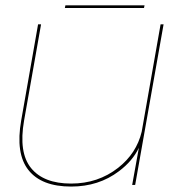

<svg xmlns="http://www.w3.org/2000/svg" viewBox="-20 -680 660 706"><path d="M466 0 488.5 -124.5 490.5 -136.5Q468 -88.5 417.5 -50.5Q343 6 241.5 6Q132.5 6 84.5 -54.8Q36.5 -115.5 58 -237.5L120 -590.5H131L68.5 -236.5Q48 -119 94.2 -62Q140.5 -5 241.5 -5Q340.5 -5 414.5 -63Q482 -116 501 -195.5L570.5 -590.5H581.5L477 0ZM218.5 -650.5 220.5 -660.5H511.5L509.5 -650.5Z"/></svg>

Font: Anybody ExtraExpanded Thin
Style: Italic
Weight: 100
Width: 8
Italic angle: -10°
Designer: Tyler Finck
Foundry: Etcetera Type Company
Version: Version 1.010; ttfautohint (v1.8.3) -l 8 -r 50 -G 200 -x 14 